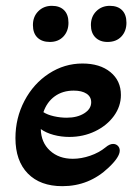

<svg xmlns="http://www.w3.org/2000/svg" viewBox="-20 -626 474 659"><path d="M93 -540Q93 -569 111.5 -587.5Q130 -606 158 -606Q185 -606 200 -591Q215 -576 215 -548Q215 -519 197.5 -500.5Q180 -482 151 -482Q124 -482 108.5 -497Q93 -512 93 -540ZM292 -540Q292 -569 310.5 -587.5Q329 -606 357 -606Q384 -606 399 -591Q414 -576 414 -548Q414 -519 396.5 -500.5Q379 -482 349 -482Q323 -482 307.5 -497.5Q292 -513 292 -540ZM33 -152Q33 -221 64 -280Q95 -339 148 -373.5Q201 -408 263 -408Q323 -408 359 -378.5Q395 -349 395 -300Q395 -261 371 -228Q347 -195 306.5 -175.5Q266 -156 218 -156Q190 -156 164 -163Q138 -170 120 -183Q121 -137 151.5 -109Q182 -81 230 -81Q259 -81 289.5 -91.5Q320 -102 342 -120Q356 -132 368 -132Q378 -132 384.5 -125.5Q391 -119 391 -109Q391 -87 353 -51Q286 13 194 13Q118 13 75.5 -30.5Q33 -74 33 -152ZM293 -275Q293 -294 277 -304.5Q261 -315 233 -315Q195 -315 168 -295.5Q141 -276 129 -241Q143 -232 165 -227Q187 -222 209 -222Q245 -222 269 -237Q293 -252 293 -275Z"/></svg>

Font: AkayaTelivigala
Style: Regular
Weight: 400
Designer: Vaishnavi Murthy Yerkadithaya ( vaishnavimurthy@gmail.com ), Juan Luis Blanco Aristondo ( juan@blancoletters.com )
Version: Version 1.000